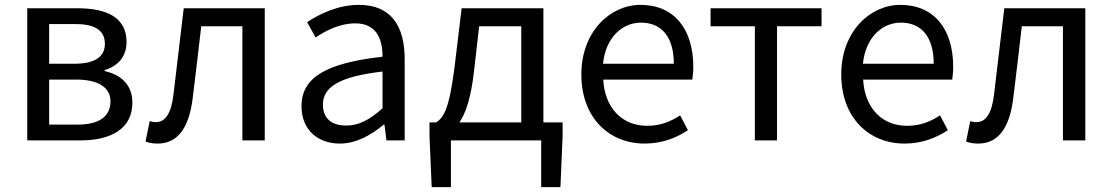

<svg xmlns="http://www.w3.org/2000/svg" viewBox="-20 -577 4572 789"><path d="M92 0H310C435 0 524 -47 524 -155C524 -233 472 -271 410 -285V-289C466 -306 500 -345 500 -405C500 -504 420 -543 300 -543H92ZM182 -315V-478H291C376 -478 411 -448 411 -397C411 -347 375 -315 285 -315ZM182 -65V-250H294C386 -250 434 -216 434 -161C434 -100 390 -65 299 -65Z M628 13C707 13 755 -47 771 -167C784 -268 795 -369 807 -469H976V0H1068V-543H735C721 -426 707 -308 693 -190C684 -110 659 -75 620 -75C610 -75 603 -77 595 -79L578 5C594 10 607 13 628 13Z M1377 13C1444 13 1505 -22 1557 -65H1560L1568 0H1643V-334C1643 -469 1588 -557 1455 -557C1367 -557 1291 -518 1242 -486L1277 -423C1320 -452 1377 -481 1440 -481C1529 -481 1552 -414 1552 -344C1321 -318 1219 -259 1219 -141C1219 -43 1286 13 1377 13ZM1403 -61C1349 -61 1307 -85 1307 -147C1307 -217 1369 -262 1552 -283V-132C1499 -85 1455 -61 1403 -61Z M1833 0H2204V192H2283L2292 -17V-74H2213V-543H1877L1848 -302C1826 -127 1802 -91 1771 -74H1745V-17L1754 192H1833ZM1868 -74C1894 -112 1916 -177 1928 -285L1949 -469H2122V-74Z M2629 13C2702 13 2760 -11 2807 -42L2775 -103C2734 -76 2692 -60 2639 -60C2536 -60 2465 -134 2459 -250H2825C2827 -264 2829 -282 2829 -302C2829 -457 2751 -557 2612 -557C2488 -557 2369 -448 2369 -271C2369 -92 2484 13 2629 13ZM2458 -315C2469 -423 2537 -484 2614 -484C2699 -484 2749 -425 2749 -315Z M3082 0H3173V-469H3356V-543H2900V-469H3082Z M3697 13C3770 13 3828 -11 3875 -42L3843 -103C3802 -76 3760 -60 3707 -60C3604 -60 3533 -134 3527 -250H3893C3895 -264 3897 -282 3897 -302C3897 -457 3819 -557 3680 -557C3556 -557 3437 -448 3437 -271C3437 -92 3552 13 3697 13ZM3526 -315C3537 -423 3605 -484 3682 -484C3767 -484 3817 -425 3817 -315Z M4000 13C4079 13 4127 -47 4143 -167C4156 -268 4167 -369 4179 -469H4348V0H4440V-543H4107C4093 -426 4079 -308 4065 -190C4056 -110 4031 -75 3992 -75C3982 -75 3975 -77 3967 -79L3950 5C3966 10 3979 13 4000 13Z"/></svg>

Font: Noto Sans Mono CJK SC
Style: Regular
Weight: 400
Designer: Ryoko NISHIZUKA 西塚涼子 (kana, bopomofo & ideographs); Paul D. Hunt (Latin, Greek & Cyrillic); Sandoll Communications 산돌커뮤니
Foundry: Adobe
Version: Version 2.004;hotconv 1.0.118;makeotfexe 2.5.65603